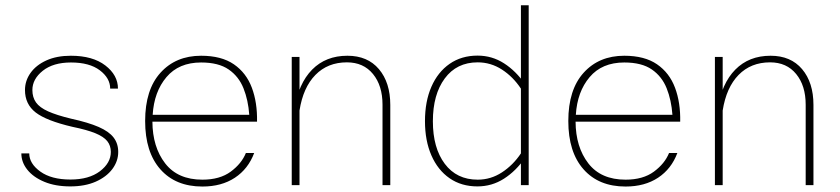

<svg xmlns="http://www.w3.org/2000/svg" viewBox="-20 -698 3169 724"><path d="M247.1 -487.8Q193.8 -487.8 155 -470.2Q116.2 -452.6 95.2 -423.1Q74.2 -393.6 74.2 -358.4Q74.2 -305.2 114.5 -273.9Q154.8 -242.7 253.4 -219.7Q308.1 -208.5 339.6 -195.6Q371.1 -182.6 384.5 -165.8Q397.9 -148.9 397.9 -125Q397.9 -83.5 356.7 -52.2Q315.4 -21 245.6 -21Q173.8 -21 132.1 -51Q90.3 -81.1 90.3 -119.6H60.5Q60.5 -86.4 83 -58.1Q105.5 -29.8 147 -12.5Q188.5 4.9 245.1 4.9Q300.3 4.9 340.8 -12.9Q381.3 -30.8 403.6 -60.5Q425.8 -90.3 425.8 -125Q425.8 -156.7 408.4 -179.4Q391.1 -202.1 352.1 -219.2Q313 -236.3 248 -250.5Q193.4 -263.7 161.4 -278.1Q129.4 -292.5 115.7 -311.8Q102.1 -331.1 102.1 -358.4Q102.1 -399.9 141.4 -431.2Q180.7 -462.4 247.6 -462.4Q317.4 -462.4 356.4 -432.9Q395.5 -403.3 395.5 -363.8H424.8Q424.8 -414.6 377.2 -451.2Q329.6 -487.8 247.1 -487.8Z M554.7 -239.3H949.2Q950.7 -311 929.7 -367.2Q908.7 -423.3 861.8 -455.6Q814.9 -487.8 738.3 -487.8Q643.1 -487.8 585.2 -423.8Q527.3 -359.9 527.3 -241.7Q527.3 -124.5 584.7 -59.6Q642.1 5.4 743.2 5.4Q815.4 5.4 865.7 -27.8Q916 -61 938.5 -121.1H907.2Q891.1 -81.1 850.1 -50.8Q809.1 -20.5 743.2 -20.5Q650.4 -20.5 602.8 -82Q555.2 -143.6 554.7 -239.3ZM555.7 -265.1Q561 -352.1 607.7 -407.2Q654.3 -462.4 738.3 -462.4Q804.2 -462.4 842.3 -436Q880.4 -409.7 898.2 -365Q916 -320.3 919.9 -265.1Z M1109.4 0V-332V-483.4H1080.1V0ZM1451.7 -302.2Q1451.7 -386.7 1408.9 -437.3Q1366.2 -487.8 1290 -487.8Q1208.5 -487.8 1157 -435.5Q1105.5 -383.3 1089.8 -285.6L1109.4 -281.2Q1123 -368.2 1169.4 -415.5Q1215.8 -462.9 1288.1 -462.9Q1350.6 -462.9 1386.5 -418.9Q1422.4 -375 1422.4 -303.2V0H1451.7Z M1973.6 -678.2H1944.3V-91.8V0H1973.6ZM1582.5 -241.2Q1582.5 -167.5 1606.7 -112.1Q1630.9 -56.6 1675.3 -25.9Q1719.7 4.9 1780.3 4.9Q1835 4.9 1880.4 -24.2Q1925.8 -53.2 1960 -103L1944.3 -119.6Q1914.6 -75.2 1872.6 -47.9Q1830.6 -20.5 1781.2 -20.5Q1702.1 -20.5 1657.2 -80.3Q1612.3 -140.1 1612.3 -240.7Q1612.3 -341.8 1657.2 -402.3Q1702.1 -462.9 1781.2 -462.9Q1830.6 -462.9 1872.6 -435.8Q1914.6 -408.7 1944.3 -363.8L1960 -380.4Q1925.8 -430.2 1880.6 -459.2Q1835.4 -488.3 1780.8 -488.3Q1720.2 -488.3 1675.5 -457.3Q1630.9 -426.3 1606.7 -370.8Q1582.5 -315.4 1582.5 -241.2Z M2150.4 -239.3H2544.9Q2546.4 -311 2525.4 -367.2Q2504.4 -423.3 2457.5 -455.6Q2410.6 -487.8 2334 -487.8Q2238.8 -487.8 2180.9 -423.8Q2123 -359.9 2123 -241.7Q2123 -124.5 2180.4 -59.6Q2237.8 5.4 2338.9 5.4Q2411.1 5.4 2461.4 -27.8Q2511.7 -61 2534.2 -121.1H2502.9Q2486.8 -81.1 2445.8 -50.8Q2404.8 -20.5 2338.9 -20.5Q2246.1 -20.5 2198.5 -82Q2150.9 -143.6 2150.4 -239.3ZM2151.4 -265.1Q2156.7 -352.1 2203.4 -407.2Q2250 -462.4 2334 -462.4Q2399.9 -462.4 2438 -436Q2476.1 -409.7 2493.9 -365Q2511.7 -320.3 2515.6 -265.1Z M2705.1 0V-332V-483.4H2675.8V0ZM3047.4 -302.2Q3047.4 -386.7 3004.6 -437.3Q2961.9 -487.8 2885.7 -487.8Q2804.2 -487.8 2752.7 -435.5Q2701.2 -383.3 2685.5 -285.6L2705.1 -281.2Q2718.8 -368.2 2765.1 -415.5Q2811.5 -462.9 2883.8 -462.9Q2946.3 -462.9 2982.2 -418.9Q3018.1 -375 3018.1 -303.2V0H3047.4Z"/></svg>

Font: Estedad VF
Style: Regular
Weight: 100
Designer: Amin Abedi
Version: Version 7.3